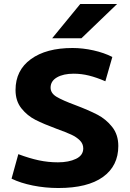

<svg xmlns="http://www.w3.org/2000/svg" viewBox="-20 -932 654 964"><path d="M38 0ZM38 -35 72 -158Q128 -137 175 -127Q222 -117 271 -117Q325 -117 361.5 -134.5Q398 -152 398 -187Q398 -210 381 -227Q364 -244 338 -256Q312 -268 265 -285Q200 -309 158.5 -330Q117 -351 87.5 -388Q58 -425 58 -480Q58 -579 135 -635Q212 -691 344 -691Q396 -691 449.5 -679Q503 -667 544 -646L509 -524Q465 -543 427 -552.5Q389 -562 350 -562Q298 -562 266 -543.5Q234 -525 234 -492Q234 -464 264 -446Q294 -428 359 -404Q425 -379 468.5 -356.5Q512 -334 543 -295Q574 -256 574 -199Q574 -99 497 -43.5Q420 12 273 12Q207 12 145 -0.5Q83 -13 38 -35ZM383 -912H568L389 -740H242Z"/></svg>

Font: Martel Sans Black
Style: Regular
Weight: 900
Designer: Dan Reynolds and Mathieu Réguer
Foundry: Dan Reynolds and Mathieu Réguer
Version: Version 1.002; ttfautohint (v1.1) -l 5 -r 5 -G 72 -x 0 -D la